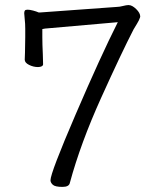

<svg xmlns="http://www.w3.org/2000/svg" viewBox="-20 -707 640 753"><path d="M146 -593V-561Q146 -535 148 -493L149 -455Q149 -450 143.5 -447Q138 -444 129 -444Q111 -444 94 -452.5Q77 -461 77 -473Q77 -489 78 -501L79 -562V-594Q79 -615 77 -631L75 -655Q75 -662 77.5 -665.5Q80 -669 88 -669Q97 -669 110 -665.5Q123 -662 132 -658H136L440 -680Q448 -680 462 -683.5Q476 -687 482 -687H485Q498 -687 514 -671.5Q530 -656 530 -642L529 -638Q526 -628 517 -613.5Q508 -599 504 -592Q457 -501 376.5 -323Q296 -145 254 10Q251 26 225 26Q196 26 187 17.5Q178 9 178 0Q178 -29 276.5 -258Q375 -487 442 -620L157 -595Q154 -595 146 -593Z"/></svg>

Font: Fusion Kai T
Style: Regular
Weight: 400
Designer: Fontworks Inc.
Version: Version 24.134;May 13, 2024